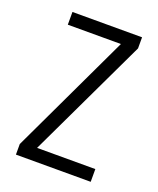

<svg xmlns="http://www.w3.org/2000/svg" viewBox="-107 -599 548 666"><g transform="rotate(20 167.5 -266.0)"><path d="M307 0H31V-39L242 -485H46V-532H303V-491L92 -47H307Z"/></g></svg>

Font: Noto Sans Khmer UI Condensed Light
Style: Regular
Weight: 300
Width: 3
Designer: Danh Hong and the Monotype Design Team
Foundry: Monotype Imaging Inc.
Version: Version 2.002; ttfautohint (v1.8.4.7-5d5b)